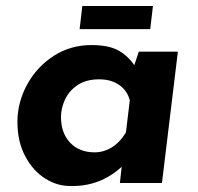

<svg xmlns="http://www.w3.org/2000/svg" viewBox="-20 -609 658 639"><path d="M572 -437 519 0H379L385 -54Q313 12 216 10Q172 11 131 -14.5Q90 -40 64 -89Q38 -138 38 -203Q38 -268 70 -327Q102 -386 158 -422.5Q214 -459 284 -459Q342 -459 374 -441Q406 -423 427 -392L442 -437ZM412 -275Q404 -307 377 -326Q350 -345 310 -345Q267 -345 238.5 -326Q210 -307 196.5 -278Q183 -249 183 -220Q183 -166 213.5 -134Q244 -102 295 -102Q325 -102 352 -118.5Q379 -135 399 -168ZM489 -589 480 -512H245L254 -589Z"/></svg>

Font: Josefin Sans
Style: Bold Italic
Weight: 700
Italic angle: -7°
Designer: Santiago Orozco
Foundry: Typemade
Version: Version 2.000